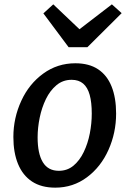

<svg xmlns="http://www.w3.org/2000/svg" viewBox="-20 -855 598 883"><path d="M234 8Q170 8 127.2 -20.2Q84.5 -48.5 63 -100.8Q41.5 -153 41.5 -225Q41.5 -312.5 78 -391.5Q113.5 -469 178.8 -516.5Q244 -564 326.5 -564Q389.5 -564 431 -536.5Q472.5 -509 493.2 -457.2Q514 -405.5 514 -332.5Q514 -244.5 479 -166Q444 -87.5 380 -39.8Q316 8 234 8ZM250.5 -69.5Q289.5 -69.5 318 -93.2Q346.5 -117 365.2 -156Q384 -195 393 -241.2Q402 -287.5 402 -332.5Q402 -384 392.5 -418.5Q383 -453 362.5 -470.5Q342 -488 309.5 -488Q269.5 -488 240 -463.5Q210.5 -439 191.2 -399.5Q172 -360 162.5 -313.5Q153 -267 153 -223.5Q153 -148.5 177 -109Q201 -69.5 250.5 -69.5ZM295.5 -638 179.5 -793.5 225 -835 345.5 -720.5 494.5 -835 539.5 -794.5 382 -638Z"/></svg>

Font: Koeln Type Sans
Style: Italic
Weight: 400
Italic angle: -7.5°
Designer: Eben Sorkin
Foundry: Eben Sorkin
Version: Version 2.001